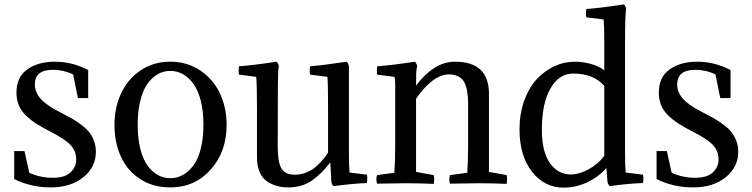

<svg xmlns="http://www.w3.org/2000/svg" viewBox="-20 -836 3434 877"><path d="M222.2 -23.9Q276.4 -23.9 302.2 -48.8Q328.1 -73.7 328.1 -106.9Q328.1 -145.5 303 -172.9Q277.8 -200.2 211.9 -233.9Q172.4 -253.9 146.2 -270.8Q120.1 -287.6 97.9 -309.1Q75.7 -330.6 65.4 -356.2Q55.2 -381.8 55.2 -413.1Q55.2 -483.9 104.5 -519Q153.8 -554.2 231 -554.2Q309.6 -554.2 382.8 -516.1V-388.2H335.9L314 -496.1Q270.5 -517.1 221.2 -517.1Q139.2 -517.1 139.2 -450.2Q139.2 -414.1 166.3 -384Q193.4 -354 252.9 -324.2Q284.7 -308.1 305.9 -296.1Q327.1 -284.2 350.3 -266.8Q373.5 -249.5 387 -232.7Q400.4 -215.8 409.2 -192.6Q418 -169.4 418 -143.1Q418 -72.8 360.6 -26.4Q303.2 20 211.9 20Q121.1 20 44.9 -18.1V-146H91.8L113.8 -46.9Q164.1 -23.9 222.2 -23.9Z M502.9 -266.1Q502.9 -343.8 532.7 -408.7Q562.5 -473.6 621.3 -513.9Q680.2 -554.2 757.8 -554.2Q835.4 -554.2 895 -513.9Q954.6 -473.6 984.9 -408.7Q1015.1 -343.8 1015.1 -266.1Q1015.1 -142.6 942.4 -61.3Q869.6 20 757.8 20Q679.7 20 621.3 -17.3Q563 -54.7 533 -119.1Q502.9 -183.6 502.9 -266.1ZM621.3 -377.9Q608.9 -329.1 608.9 -266.1Q608.9 -203.1 621.3 -154.8Q633.8 -106.4 655 -78.1Q676.3 -49.8 702.1 -35.9Q728 -22 757.8 -22Q787.6 -22 813.7 -35.9Q839.8 -49.8 861.8 -78.1Q883.8 -106.4 896.5 -154.8Q909.2 -203.1 909.2 -266.1Q909.2 -329.1 896.5 -377.9Q883.8 -426.8 862.1 -455.3Q840.3 -483.9 814 -498Q787.6 -512.2 757.8 -512.2Q728 -512.2 702.1 -498Q676.3 -483.9 655 -455.3Q633.8 -426.8 621.3 -377.9Z M1573.7 -534.2V-142.1Q1573.7 -74.7 1576.7 -47.9L1655.8 -38.1Q1659.2 -22 1655.8 0Q1586.9 2.9 1503.4 14.2Q1496.1 6.8 1493.7 -4.9L1488.8 -94.2Q1447.3 -40 1402.6 -10Q1357.9 20 1297.9 20Q1269.5 20 1245.8 13.7Q1222.2 7.3 1200.4 -7.1Q1178.7 -21.5 1166.3 -49.6Q1153.8 -77.6 1153.8 -117.2V-338.9Q1153.8 -447.3 1150.4 -484.9L1071.8 -495.1Q1068.4 -510.3 1071.8 -533.2Q1133.8 -537.6 1243.7 -554.2Q1252 -544.4 1253.4 -534.2Q1250 -516.1 1249.3 -449.7Q1248.5 -383.3 1248.5 -167Q1248.5 -97.2 1264.9 -67.6Q1281.2 -38.1 1326.7 -38.1Q1369.6 -38.1 1406.5 -62.3Q1443.4 -86.4 1478.5 -138.2V-339.8Q1478.5 -452.6 1475.6 -484.9L1396.5 -495.1Q1393.1 -510.3 1396.5 -533.2Q1449.7 -537.1 1563.5 -554.2Q1572.3 -543.9 1573.7 -534.2Z M2118.2 -356.9Q2118.2 -434.6 2097.7 -465.3Q2077.1 -496.1 2029.3 -496.1Q1993.7 -496.1 1954.8 -466.8Q1916 -437.5 1880.4 -384.8V-50.8L1961.4 -36.1Q1964.8 -20 1961.4 3.9Q1898.4 1 1832.5 1Q1786.1 1 1702.1 2.9Q1696.3 -16.6 1702.1 -36.1L1781.2 -46.9Q1785.2 -101.6 1785.2 -173.8V-448.2Q1785.2 -467.8 1782.2 -484.9L1703.1 -495.1Q1699.7 -510.3 1703.1 -533.2Q1766.1 -537.6 1875.5 -554.2Q1883.8 -544.4 1885.3 -534.2Q1881.8 -515.1 1881.1 -502.4Q1880.4 -489.7 1880.4 -444.8Q1916.5 -494.6 1962.2 -524.4Q2007.8 -554.2 2058.6 -554.2Q2213.4 -554.2 2213.4 -407.2V-50.8L2294.4 -36.1Q2297.9 -20 2294.4 3.9Q2231.4 1 2165.5 1Q2119.1 1 2035.2 2.9Q2029.3 -16.6 2035.2 -36.1L2114.3 -46.9Q2118.2 -101.6 2118.2 -173.8Z M2835 -142.1Q2835 -74.7 2837.9 -47.9L2917 -38.1Q2920.4 -22 2917 0Q2848.6 2.4 2765.1 14.2Q2757.3 6.3 2754.9 -4.9L2750 -68.8Q2714.8 -28.3 2663.1 -3.7Q2611.3 21 2554.2 21Q2466.8 21 2409.9 -51.8Q2353 -124.5 2353 -245.1Q2353 -315.4 2374 -374.8Q2395 -434.1 2430.2 -472.7Q2465.3 -511.2 2510.7 -532.7Q2556.2 -554.2 2606 -554.2Q2640.6 -554.2 2677.5 -544.4Q2714.4 -534.7 2740.2 -515.1V-648.9Q2740.2 -714.8 2737.3 -747.1L2658.2 -756.8Q2654.8 -772 2658.2 -794.9Q2720.2 -799.3 2830.1 -815.9Q2838.4 -806.2 2839.8 -795.9Q2835 -770 2835 -633.8ZM2598.1 -500Q2533.2 -500 2494.1 -431.6Q2455.1 -363.3 2455.1 -242.2Q2455.1 -143.1 2491.7 -91.1Q2528.3 -39.1 2587.9 -39.1Q2623.5 -39.1 2667 -61.8Q2710.4 -84.5 2740.2 -124V-443.8Q2690.9 -500 2598.1 -500Z M3156.2 -23.9Q3210.4 -23.9 3236.3 -48.8Q3262.2 -73.7 3262.2 -106.9Q3262.2 -145.5 3237.1 -172.9Q3211.9 -200.2 3146 -233.9Q3106.4 -253.9 3080.3 -270.8Q3054.2 -287.6 3032 -309.1Q3009.8 -330.6 2999.5 -356.2Q2989.3 -381.8 2989.3 -413.1Q2989.3 -483.9 3038.6 -519Q3087.9 -554.2 3165 -554.2Q3243.7 -554.2 3316.9 -516.1V-388.2H3270L3248 -496.1Q3204.6 -517.1 3155.3 -517.1Q3073.2 -517.1 3073.2 -450.2Q3073.2 -414.1 3100.3 -384Q3127.4 -354 3187 -324.2Q3218.8 -308.1 3240 -296.1Q3261.2 -284.2 3284.4 -266.8Q3307.6 -249.5 3321 -232.7Q3334.5 -215.8 3343.3 -192.6Q3352.1 -169.4 3352.1 -143.1Q3352.1 -72.8 3294.7 -26.4Q3237.3 20 3146 20Q3055.2 20 2979 -18.1V-146H3025.9L3047.9 -46.9Q3098.1 -23.9 3156.2 -23.9Z"/></svg>

Font: Adamina
Style: Regular
Weight: 400
Designer: Cyreal (www.cyreal.org)
Foundry: Cyreal (www.cyreal.org)
Version: Version 1.010